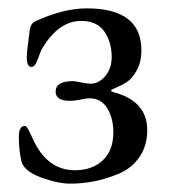

<svg xmlns="http://www.w3.org/2000/svg" viewBox="-20 -431 407 459"><path d="M250 -218Q241 -214 250 -211Q332 -190 332 -120Q332 -82 313 -55Q294 -28 263.5 -15.5Q233 -3 205 2.5Q177 8 148 8Q118 8 77.5 -7Q37 -22 31 -46Q25 -73 25 -105Q25 -130 40 -130Q45 -130 58 -100Q92 -24 159 -24Q200 -24 225.5 -47.5Q251 -71 251 -115Q251 -148 236.5 -172Q222 -196 194 -196Q187 -196 173 -193Q159 -190 147 -190Q113 -190 113 -212Q113 -237 154 -237Q160 -237 173.5 -234Q187 -231 197 -231Q216 -231 231.5 -249Q247 -267 247 -295Q247 -330 229.5 -355.5Q212 -381 174 -381Q121 -381 82 -317Q78 -311 73.5 -298Q69 -285 65 -278Q61 -271 55 -271Q44 -271 44 -294Q44 -306 50 -351Q52 -375 64 -380Q132 -411 187 -411Q318 -411 318 -311Q318 -283 307 -263Q296 -243 283.5 -235Q271 -227 250 -218Z"/></svg>

Font: EB Garamond 08
Style: Regular
Weight: 400
Version: Version 0.016 ; ttfautohint (v1.5)